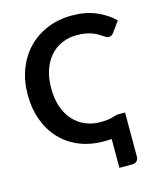

<svg xmlns="http://www.w3.org/2000/svg" viewBox="-130 -823 901 1087"><g transform="rotate(-15 320.0 -279.5)"><path d="M545 -122.5V135Q545 152 535.2 162Q525.5 172 510 172H433V3Q420 4 407.8 4.2Q395.5 4.5 387 4.5Q307 4.5 242.5 -22.5Q178 -49.5 132.8 -98Q87.5 -146.5 63 -213.8Q38.5 -281 38.5 -361.5Q38.5 -443 64.5 -510.8Q90.5 -578.5 137.8 -627.5Q185 -676.5 250.8 -703.8Q316.5 -731 396 -731Q475 -731 536.2 -705Q597.5 -679 640.5 -637L595.5 -574.5Q591 -568.5 584.8 -564Q578.5 -559.5 567.5 -559.5Q560 -559.5 552.2 -563.8Q544.5 -568 535 -574.2Q525.5 -580.5 513 -588Q500.5 -595.5 484 -601.8Q467.5 -608 445.5 -612.2Q423.5 -616.5 395 -616.5Q347 -616.5 306.8 -599.2Q266.5 -582 237.5 -549.2Q208.5 -516.5 192.5 -469.2Q176.5 -422 176.5 -361.5Q176.5 -300.5 193.2 -253Q210 -205.5 239.2 -173Q268.5 -140.5 308.8 -123.2Q349 -106 396.5 -106Q425 -106 441.8 -108.5Q458.5 -111 469.2 -114.2Q480 -117.5 488 -120Q496 -122.5 507 -122.5Z"/></g></svg>

Font: Lato
Style: Bold
Weight: 700
Designer: Lukasz Dziedzic
Foundry: tyPoland Lukasz Dziedzic
Version: Version 2.007; 2014-02-27